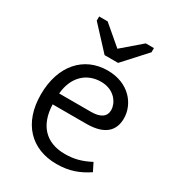

<svg xmlns="http://www.w3.org/2000/svg" viewBox="-185 -878 915 999"><g transform="rotate(30 272.5 -378.0)"><path d="M307 10C384 10 439 -12 493 -48L469 -96C415 -68 373 -57 318 -57C203 -57 139 -128 135 -249H337C454 -249 493 -302 493 -371C493 -455 425 -545 296 -545C153 -545 56 -436 56 -263C56 -92 154 10 307 10ZM136 -315C145 -418 209 -477 295 -477C380 -477 414 -413 414 -376C414 -336 385 -315 327 -315ZM241 -606H322L445 -741V-766H396L282 -668L167 -766H116V-741Z"/></g></svg>

Font: Frost Regular
Style: Regular
Weight: 400
Designer: Lee Frost
Foundry: Lee Frost for Ice Communication Norge AS
Version: Version 2.011;hotconv 1.0.107;makeotfexe 2.5.65593